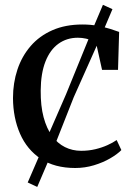

<svg xmlns="http://www.w3.org/2000/svg" viewBox="-20 -668 544 776"><path d="M284 11Q200.5 11 144.8 -26.2Q89 -63.5 61 -127.5Q33 -191.5 32.5 -271.5Q32.5 -333 50.5 -387Q68.5 -441 104 -482Q139.5 -523 192 -546Q244.5 -569 313 -569Q347 -569 375.5 -563.5Q404 -558 426 -551Q448 -544 461.5 -539L457 -385.5H392.5L370 -487Q368.5 -495.5 356.5 -501.8Q344.5 -508 328 -511.8Q311.5 -515.5 294.5 -515.5Q250 -515.5 216.2 -491.2Q182.5 -467 163.8 -419.5Q145 -372 144.5 -302Q144 -240 156.2 -194.2Q168.5 -148.5 190.5 -118.5Q212.5 -88.5 242.5 -73.5Q272.5 -58.5 308 -58.5Q338.5 -58.5 365.5 -65Q392.5 -71.5 414.5 -81.5Q436.5 -91.5 451.5 -102L470.5 -61.5Q454 -44.5 425 -27.8Q396 -11 359.5 0Q323 11 284 11ZM130.5 87.5 92 69.5 149.5 -63.5 246.5 -286 350 -540 396 -648.5 434.5 -631 388.5 -522.5 278 -275 188 -47Z"/></svg>

Font: Merriweather 20pt
Style: Regular
Weight: 400
Version: Version 2.100